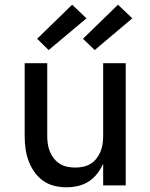

<svg xmlns="http://www.w3.org/2000/svg" viewBox="-20 -789 640 817"><path d="M263 8Q236 8 210 1.5Q184 -5 162.5 -20.5Q141 -36 125.5 -58.5Q110 -81 101 -106Q92 -131 88.5 -157Q85 -183 85 -210V-520H181V-210Q181 -193 183.5 -176Q186 -159 192.5 -143.5Q199 -128 209.5 -114.5Q220 -101 234.5 -92Q249 -83 266 -79.5Q283 -76 300 -76Q317 -76 334 -79.5Q351 -83 365.5 -92Q380 -101 390.5 -114.5Q401 -128 407.5 -143.5Q414 -159 416.5 -176Q419 -193 419 -210V-520H515V0H419V-92Q409 -70 393.5 -50Q378 -30 357 -16.5Q336 -3 311.5 2.5Q287 8 263 8ZM383 -576 333 -624 482 -769 543 -711ZM187 -576 138 -624 287 -769 348 -711Z"/></svg>

Font: Iosevka SS04 Medium Extended
Style: Regular
Weight: 500
Width: 7
Monospace: yes
Designer: Belleve Invis
Foundry: Belleve Invis
Version: Version 19.0.0; ttfautohint (v1.8.4)